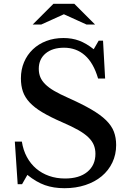

<svg xmlns="http://www.w3.org/2000/svg" viewBox="-20 -980 685 1010"><path d="M58 -235H95Q102 -190 121.5 -154Q141 -118 170.5 -93Q200 -68 238.5 -54.5Q277 -41 322 -41Q397 -41 439.5 -76Q482 -111 482 -171Q482 -196 473.5 -217Q465 -238 445 -257.5Q425 -277 391.5 -296Q358 -315 307 -337Q245 -364 203 -389Q161 -414 136 -441Q111 -468 100.5 -498.5Q90 -529 90 -568Q90 -614 106.5 -653Q123 -692 153 -720.5Q183 -749 224 -764.5Q265 -780 314 -780Q359 -780 396.5 -766Q434 -752 473 -721L499 -766H522L533 -567H496Q472 -649 426.5 -689Q381 -729 317 -729Q256 -729 220 -699Q184 -669 184 -618Q184 -594 192 -574.5Q200 -555 218 -537Q236 -519 265 -502Q294 -485 337 -466Q411 -433 460 -404.5Q509 -376 538 -347.5Q567 -319 579 -287.5Q591 -256 591 -217Q591 -167 571 -125Q551 -83 515 -53Q479 -23 429 -6.5Q379 10 319 10Q262 10 216.5 -6Q171 -22 124 -60L96 -11H73ZM371 -960 480 -851H435L316 -905L197 -851H152L261 -960Z"/></svg>

Font: SVN-Libre Baskerville
Style: Regular
Weight: 400
Designer: Pablo Impallari, Rodrigo Fuenzalida
Foundry: Pablo Impallari, Rodrigo Fuenzalida
Version: Version 1.000; ttfautohint (v1.8.4)